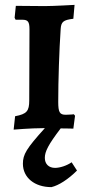

<svg xmlns="http://www.w3.org/2000/svg" viewBox="-20 -526 360 788"><path d="M274 140C254 154 226 163 206 163C180 163 164 147 164 122C164 96 178 68 229 1C257 1 281 2 281 2L288 -51L283 -57C283 -57 268 -55 250 -55C225 -55 219 -65 219 -108C219 -195 223 -319 229 -407C231 -436 239 -444 281 -449L286 -506C286 -506 200 -501 164 -501C124 -501 72 -502 45 -502L40 -453L44 -445H71C95 -445 101 -437 101 -405L100 -114C100 -70 90 -58 42 -49L36 6C36 6 108 0 155 0H164C88 84 74 108 74 146C74 203 122 242 191 242C221 235 260 210 296 174Z"/></svg>

Font: Alegreya SC
Style: Bold
Weight: 700
Designer: Juan Pablo del Peral
Foundry: Huerta Tipografica
Version: Version 2.007;PS 002.007;hotconv 1.0.88;makeotf.lib2.5.64775